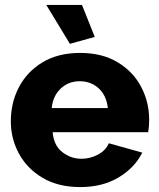

<svg xmlns="http://www.w3.org/2000/svg" viewBox="-20 -750 644 780"><path d="M306 10Q217 10 154 -27Q91 -64 57.5 -125Q24 -186 24 -257Q24 -333 57 -396Q90 -459 153 -497Q216 -535 306 -535Q395 -535 458 -497Q521 -459 553.5 -397Q586 -335 586 -264Q586 -235 582 -213H194Q198 -160 232.5 -132.5Q267 -105 311 -105Q346 -105 378 -122Q410 -139 422 -168L558 -130Q527 -68 461.5 -29Q396 10 306 10ZM190 -311H418Q413 -361 381.5 -390.5Q350 -420 304 -420Q258 -420 226.5 -390Q195 -360 190 -311ZM168 -730H313L365 -600L264 -572Z"/></svg>

Font: Raleway ExtraBold
Style: Regular
Weight: 800
Designer: Matt McInerney, Pablo Impallari, Rodrigo Fuenzalida
Foundry: Matt McInerney, Pablo Impallari, Rodrigo Fuenzalida
Version: Version 4.026